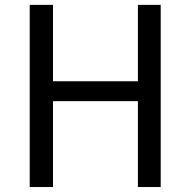

<svg xmlns="http://www.w3.org/2000/svg" viewBox="-20 -753 768 773"><path d="M99.6 0V-733.4H193.4V-425.8H535.2V-733.4H627V0H535.2V-345.7H193.4V0Z"/></svg>

Font: Bpmf Zihi Sans Regular
Style: Regular
Weight: 400
Foundry: But Ko
Version: Version 1.320